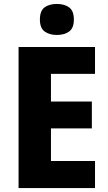

<svg xmlns="http://www.w3.org/2000/svg" viewBox="-20 -952 548 972"><path d="M461 0H74V-714H461V-578H238V-438H445V-302H238V-137H461ZM268 -932Q306 -932 330 -914.5Q354 -897 354 -853Q354 -810 330 -792.5Q306 -775 268 -775Q230 -775 206 -792.5Q182 -810 182 -853Q182 -897 205.5 -914.5Q229 -932 268 -932Z"/></svg>

Font: Noto Sans Lao UI SemCond ExtBd
Style: Regular
Weight: 800
Width: 4
Designer: Monotype Design Team
Foundry: Monotype Imaging Inc.
Version: Version 2.000; ttfautohint (v1.8.4.7-5d5b)